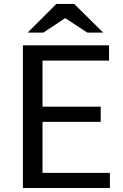

<svg xmlns="http://www.w3.org/2000/svg" viewBox="-20 -937 613 957"><path d="M481.9 -329.6H191.9V-75.2H527.8V0H94.2V-710.9H523.4V-634.8H191.9V-405.3H481.9ZM494.6 -774.4H415L305.2 -846.7L195.8 -774.4H117.7L261.2 -917.5H349.6Z"/></svg>

Font: Ufes Sans
Style: Regular
Weight: 400
Designer: Ricardo Esteves, Filipe Motta, Cassio Ferreira, Ana Quintelato & Breno Mello
Foundry: ProDesignUfes - Ricardo Esteves, Filipe Motta, Cassio Ferreira, Ana Quintelato & Breno Mello (This is a derivative work,
Version: Version 2.0